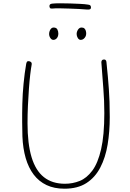

<svg xmlns="http://www.w3.org/2000/svg" viewBox="-20 -1137 788 1165"><path d="M139 -750Q141 -758 143.5 -762Q146 -766 152 -766Q162 -766 168 -760.5Q174 -755 172 -744Q168 -723 163.5 -685Q159 -647 155.5 -598.5Q152 -550 149.5 -496.5Q147 -443 147 -389Q147 -265 171.5 -183.5Q196 -102 246.5 -62Q297 -22 374 -22Q421 -22 463.5 -39Q506 -56 540 -101.5Q574 -147 593.5 -231.5Q613 -316 613 -451Q613 -527 607 -600.5Q601 -674 595 -759Q595 -767 599 -771.5Q603 -776 611 -776Q617 -776 620 -773.5Q623 -771 624.5 -767.5Q626 -764 626 -759Q631 -711 634.5 -672Q638 -633 640.5 -596.5Q643 -560 644.5 -519.5Q646 -479 646 -427Q646 -338 633 -259.5Q620 -181 588.5 -120.5Q557 -60 504 -26Q451 8 371 8Q309 8 262.5 -14Q216 -36 184.5 -77.5Q153 -119 136 -177.5Q119 -236 116 -309Q115 -344 114.5 -395.5Q114 -447 115.5 -507Q117 -567 123 -629.5Q129 -692 139 -750ZM304 -895Q293 -895 285.5 -906.5Q278 -918 278 -931Q278 -939 281 -948Q284 -957 290 -963.5Q296 -970 305 -970Q322 -970 328 -958.5Q334 -947 334 -933Q334 -923 330.5 -914.5Q327 -906 320 -900.5Q313 -895 304 -895ZM470 -895Q459 -895 452 -906.5Q445 -918 445 -931Q445 -939 448.5 -948Q452 -957 458.5 -963.5Q465 -970 474 -970Q486 -970 492 -964.5Q498 -959 500.5 -950.5Q503 -942 503 -933Q503 -923 498.5 -914.5Q494 -906 486.5 -900.5Q479 -895 470 -895ZM297 -1085Q287 -1084 283.5 -1088.5Q280 -1093 280 -1100Q280 -1107 284 -1110.5Q288 -1114 297 -1115Q315 -1117 344 -1117Q373 -1117 405.5 -1116Q438 -1115 467 -1113.5Q496 -1112 514 -1109Q525 -1108 528.5 -1103.5Q532 -1099 532 -1091Q532 -1084 526.5 -1081Q521 -1078 509 -1079Q488 -1081 459.5 -1082.5Q431 -1084 400 -1085Q369 -1086 342 -1086.5Q315 -1087 297 -1085Z"/></svg>

Font: Playpen Sans Thin
Style: Regular
Weight: 250
Designer: Laura Meseguer, Veronika Burian, José Scaglione
Foundry: TypeTogether
Version: Version 1.001